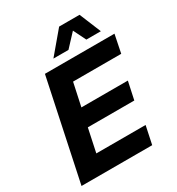

<svg xmlns="http://www.w3.org/2000/svg" viewBox="-212 -1049 1087 1181"><g transform="rotate(-30 331.0 -459.0)"><path d="M18 0 168 -710H662L636 -582H294L259 -419H589L562 -293H232L197 -128H547L520 0ZM260 -765 389 -918H534L597 -765H494L450 -854L367 -765Z"/></g></svg>

Font: Geist
Style: Bold Italic
Weight: 700
Italic angle: -12°
Designer: Basement.studio, Andrés Briganti, Mateo Zaragoza
Foundry: Basement.studio, Vercel, Andrés Briganti, Guido Ferreyra, Mateo Zaragoza
Version: Version 1.500; ttfautohint (v1.8.4.7-5d5b)